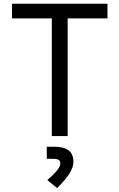

<svg xmlns="http://www.w3.org/2000/svg" viewBox="-20 -713 626 1006"><path d="M251.5 0H334.5V-616.7H543V-693.4H43V-616.7H251.5ZM279.3 272.5C337.9 214.8 364.7 171.4 364.7 135.7C364.7 80.6 332 55.7 261.7 55.7H225.1V119.1H258.3C284.7 119.1 296.4 126.5 296.4 142.6C296.4 162.6 274.9 189.9 228 230.5Z"/></svg>

Font: Cascadia Code SemiLight
Style: Regular
Weight: 350
Monospace: yes
Designer: Aaron Bell
Foundry: Saja Typeworks
Version: Version 2404.023